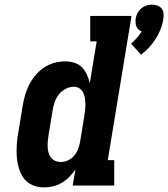

<svg xmlns="http://www.w3.org/2000/svg" viewBox="-20 -804 729 832"><path d="M591 -567 548 -615Q561 -626 573 -639.5Q585 -653 594 -668Q594 -668 594 -668Q594 -668 593 -668Q586 -671 580 -676.5Q574 -682 571 -689.5Q568 -697 567.5 -706Q567 -715 568 -724Q570 -736 576 -747.5Q582 -759 592 -767.5Q602 -776 614 -780Q626 -784 638 -784Q650 -784 661.5 -780Q673 -776 680 -767.5Q687 -759 688.5 -747.5Q690 -736 688 -724Q685 -701 676.5 -679Q668 -657 655.5 -637Q643 -617 626.5 -599Q610 -581 591 -567ZM170 8Q143 8 119.5 -2.5Q96 -13 82 -33Q68 -53 61 -78Q54 -103 52.5 -128.5Q51 -154 53 -181Q55 -208 60 -234L78 -344Q82 -368 88.5 -391Q95 -414 106 -436Q117 -458 133.5 -477.5Q150 -497 170.5 -511Q191 -525 215 -531.5Q239 -538 262 -538Q283 -538 302.5 -532Q322 -526 335.5 -512Q349 -498 357 -480Q365 -462 369 -443L399 -625H371V-735H550L447 -110H475V0H295L307 -70Q307 -70 307 -70Q307 -70 307 -70Q296 -53 280.5 -37.5Q265 -22 247 -11.5Q229 -1 209.5 3.5Q190 8 170 8ZM243 -102Q259 -102 274.5 -109Q290 -116 301 -129Q312 -142 318 -157.5Q324 -173 327 -189L345 -299Q347 -312 348.5 -325.5Q350 -339 350 -352.5Q350 -366 348 -378.5Q346 -391 340.5 -402.5Q335 -414 324.5 -421Q314 -428 300 -428Q282 -428 264.5 -419Q247 -410 235 -394.5Q223 -379 217 -361.5Q211 -344 208 -326L190 -216Q188 -204 187 -191Q186 -178 186.5 -166Q187 -154 190.5 -142Q194 -130 201 -121Q208 -112 219 -107Q230 -102 243 -102Z"/></svg>

Font: Iosevka Slab XBdExObl
Style: Regular
Weight: 800
Width: 7
Italic angle: -9°
Monospace: yes
Designer: Belleve Invis
Foundry: Belleve Invis
Version: Version 11.1.0; ttfautohint (v1.8.3)